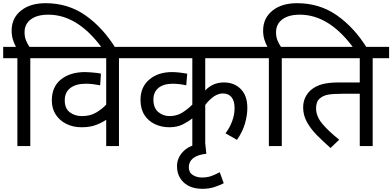

<svg xmlns="http://www.w3.org/2000/svg" viewBox="-20 -916 2460 1204"><path d="M89 -551H0V-622H80Q68 -644 60.5 -669Q53 -694 53 -724Q53 -802 111 -849Q169 -896 266 -896Q407 -896 516 -819.5Q625 -743 704 -615H620Q467 -824 283 -824Q213 -824 173.5 -794.5Q134 -765 134 -714Q134 -684 143.5 -661.5Q153 -639 165 -622H273V-551H170V0H89Z M830 -551H726V0H646V-165Q620 -147 582.5 -132.5Q545 -118 492 -118Q438 -118 396 -139Q354 -160 329.5 -197.5Q305 -235 305 -286Q305 -372 362.5 -418Q420 -464 514 -464Q527 -464 546.5 -462.5Q566 -461 584.5 -459Q603 -457 613 -454L608 -381Q589 -385 565 -388Q541 -391 518 -391Q456 -391 421 -364Q386 -337 386 -287Q386 -236 417.5 -212Q449 -188 494 -188Q546 -188 583.5 -210.5Q621 -233 646 -260V-551H259V-622H830Z M1592 -551H1267V-349Q1315 -399 1384 -399Q1449 -399 1490 -357.5Q1531 -316 1531 -239Q1531 -193 1516 -141Q1501 -89 1466 -39L1394 -80Q1419 -112 1435 -154Q1451 -196 1451 -237Q1451 -284 1431.5 -307Q1412 -330 1377 -330Q1323 -330 1267 -258V0H1186V-174Q1162 -154 1126.5 -136Q1091 -118 1041 -118Q994 -118 952.5 -137Q911 -156 886 -194.5Q861 -233 861 -290Q861 -370 916 -417Q971 -464 1059 -464Q1082 -464 1110.5 -460.5Q1139 -457 1154 -454L1148 -381Q1132 -385 1107.5 -388Q1083 -391 1064 -391Q1006 -391 974 -365Q942 -339 942 -292Q942 -239 972.5 -213.5Q1003 -188 1043 -188Q1087 -188 1121.5 -209Q1156 -230 1186 -260V-551H815V-622H1592Z M1383 233Q1358 246 1324.5 257Q1291 268 1250 268Q1175 268 1132.5 228.5Q1090 189 1090 126Q1090 70 1134.5 28.5Q1179 -13 1267 -18L1274 48Q1216 55 1190 77Q1164 99 1164 132Q1164 166 1189 181.5Q1214 197 1245 197Q1277 197 1300.5 189.5Q1324 182 1358 164Z M1666 -551H1577V-622H1657Q1645 -644 1637.5 -669Q1630 -694 1630 -724Q1630 -802 1688 -849Q1746 -896 1843 -896Q1984 -896 2093 -819.5Q2202 -743 2281 -615H2197Q2044 -824 1860 -824Q1790 -824 1750.5 -794.5Q1711 -765 1711 -714Q1711 -684 1720.5 -661.5Q1730 -639 1742 -622H1850V-551H1747V0H1666Z M2317 -551V0H2236V-328H2127Q2066 -328 2035.5 -322Q2005 -316 1986 -299Q1962 -280 1962 -237Q1962 -188 1999 -142.5Q2036 -97 2107 -40L2053 12Q2007 -28 1967.5 -68Q1928 -108 1904.5 -151Q1881 -194 1881 -242Q1881 -277 1894.5 -305Q1908 -333 1929 -351Q1958 -376 1999 -387.5Q2040 -399 2108 -399H2236V-551H1836V-622H2420V-551Z"/></svg>

Font: RS Noto Sans
Style: Regular
Weight: 400
Designer: Monotype Design Team
Foundry: Monotype Imaging Inc.
Version: Version 3.10